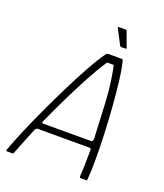

<svg xmlns="http://www.w3.org/2000/svg" viewBox="-150 -926 873 1024"><g transform="rotate(20 286.5 -413.5)"><path d="M11 0Q8 0 7.5 -1.5Q7 -3 8 -8Q25 -56 53.5 -123.5Q82 -191 117.5 -267.5Q153 -344 190.5 -419.5Q228 -495 264 -560Q300 -625 331 -668Q334 -670 336.5 -671.5Q339 -673 341 -673H417Q420 -673 422.5 -672Q425 -671 426 -667Q437 -627 445 -561Q453 -495 459 -418.5Q465 -342 468 -264Q471 -186 471 -119.5Q471 -53 467 -9Q467 -3 466 -1.5Q465 0 462 0H429Q426 0 425.5 -1.5Q425 -3 424 -7Q426 -36 427 -75Q428 -114 428 -160Q429 -165 426 -167Q423 -169 417 -169H125Q120 -168 117 -166Q114 -164 111 -158Q93 -114 77 -75Q61 -36 50 -6Q48 -3 47.5 -1.5Q47 0 43 0ZM143 -205H415Q419 -205 422 -208.5Q425 -212 426 -222Q421 -324 416 -425.5Q411 -527 391 -622Q390 -628 383 -628H358Q351 -628 347 -621Q317 -575 280.5 -507.5Q244 -440 207 -364Q170 -288 138 -216Q136 -213 136.5 -209Q137 -205 143 -205ZM394 -731Q390 -731 387 -735L342 -822Q341 -824 342 -825.5Q343 -827 345 -827H383Q386 -827 388.5 -826Q391 -825 392 -822L423 -737Q425 -731 420 -731Z"/></g></svg>

Font: Glory Thin ExtraLight
Style: Italic
Weight: 250
Italic angle: -12°
Version: Version 1.011